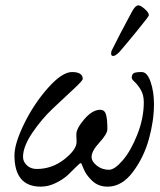

<svg xmlns="http://www.w3.org/2000/svg" viewBox="-20 -683 597 717"><path d="M426 -489Q411 -474 403 -474Q395 -474 395 -482Q395 -490 397 -494Q426 -553 472 -638Q485 -663 497 -663Q505 -663 520.5 -649.5Q536 -636 536 -626Q536 -622 491.5 -567.5Q447 -513 426 -489ZM382 14Q347 14 324 -8Q301 -30 292.5 -52Q284 -74 282 -74Q278 -74 264.5 -60Q251 -46 234 -30Q217 -14 189 0Q161 14 132 14Q34 14 34 -103Q34 -147 70.5 -221.5Q107 -296 159.5 -355Q212 -414 249 -414Q289 -414 289 -388Q289 -382 254 -349.5Q219 -317 177.5 -278Q136 -239 101 -187.5Q66 -136 66 -97Q66 -79 80.5 -65.5Q95 -52 117 -52Q174 -52 220 -88Q266 -124 266 -153Q266 -162 265.5 -167.5Q265 -173 265 -181Q265 -203 295 -238Q325 -273 354 -273Q371 -273 376 -255Q381 -237 381 -201Q381 -183 351.5 -151Q322 -119 322 -97Q322 -80 341.5 -64.5Q361 -49 387 -49Q408 -49 438.5 -84.5Q469 -120 493 -181Q517 -242 517 -301Q517 -329 505.5 -348Q494 -367 483 -377Q472 -387 472 -392Q472 -405 479 -409.5Q486 -414 509 -414Q530 -414 542.5 -377Q555 -340 555 -294Q555 -232 536 -163.5Q517 -95 476 -40.5Q435 14 382 14Z"/></svg>

Font: EB Garamond 12
Style: Italic
Weight: 400
Italic angle: -17°
Version: Version 0.016; ttfautohint (v1.8.4)